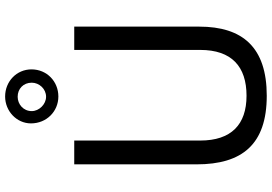

<svg xmlns="http://www.w3.org/2000/svg" viewBox="-176 -876 1062 750"><g transform="rotate(-90 355.0 -501.0)"><path d="M626 -742H535V-250C535 -127 470 -69 356 -69C243 -69 181 -129 181 -250V-742H88V-264C88 -86 166 10 356 10C545 10 626 -84 626 -254ZM459 -909C459 -967 412 -1012 353 -1012C296 -1012 248 -967 248 -911C248 -850 295 -804 353 -804C412 -804 459 -849 459 -909ZM407 -908C407 -879 383 -852 352 -852C323 -852 296 -879 296 -908C296 -941 323 -963 352 -963C383 -963 407 -941 407 -908Z"/></g></svg>

Font: Cheyenne Sans
Style: Regular
Weight: 400
Designer: The Public Sans project authors (U.S. Web Design System), Libre Franklin designed by Pablo Impallari and Rodrigo Fuenzal
Foundry: The Cheyenne Sans Project Authors
Version: Version 2.007